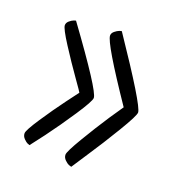

<svg xmlns="http://www.w3.org/2000/svg" viewBox="-99 -582 612 663"><g transform="rotate(20 207.5 -250.0)"><path d="M387 -255Q387 -243 348.5 -179Q310 -115 272 -58L234 0Q230 -1 224.5 -3Q219 -5 210 -13.5Q201 -22 201 -33Q201 -44 234 -99.5Q267 -155 300 -205L334 -255Q205 -445 205 -472Q205 -481 213.5 -488Q222 -495 230 -498L238 -500Q387 -280 387 -255ZM226 -250Q226 -238 188 -180.5Q150 -123 112 -72L73 -21Q70 -22 65 -24Q60 -26 51.5 -34.5Q43 -43 43 -54Q43 -65 75.5 -114Q108 -163 140 -206L173 -250Q174 -250 142.5 -294.5Q111 -339 78.5 -389.5Q46 -440 46 -452Q46 -461 54 -468Q62 -475 70 -478L77 -480Q226 -276 226 -250Z"/></g></svg>

Font: Yanone Kaffeesatz Light
Style: Regular
Weight: 300
Designer: Yanone (Cyrillic: Daniel Pouzeot)
Foundry: Yanone
Version: Version 1.003;PS 001.003;hotconv 1.0.88;makeotf.lib2.5.64775